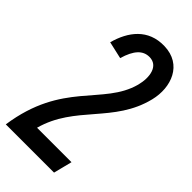

<svg xmlns="http://www.w3.org/2000/svg" viewBox="-256 -837 926 926"><g transform="rotate(45 206.5 -374.0)"><path d="M349 -65H114C170 -271 358 -343 410 -555C436 -661 394 -775 270 -778C157 -781 98 -702 72 -606L160 -586C181 -658 212 -690 256 -690C317 -690 329 -622 312 -557C261 -367 45 -310 -4 30H325Z"/></g></svg>

Font: Smiley Sans Oblique
Style: Regular
Weight: 400
Italic angle: -8°
Designer: oooooohmygosh, Nagisa Chen, Janine Sui, Heda Shi, Jian Li
Foundry: atelierAnchor
Version: Version 2.0.1